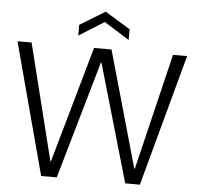

<svg xmlns="http://www.w3.org/2000/svg" viewBox="-59 -957 1041 1017"><g transform="rotate(5 461.5 -448.5)"><path d="M197 0 10 -700H85L239 -82H242L417 -700H510L685 -82H688L837 -700H912L722 0H644L463 -626H460L280 0ZM328 -758V-815L462 -897L596 -815V-758L462 -842Z"/></g></svg>

Font: DM Sans 36pt Light
Style: Regular
Weight: 300
Designer: Colophon Foundry, Jonny Pinhorn
Foundry: Colophon Foundry
Version: Version 4.004;gftools[0.9.30]